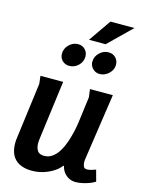

<svg xmlns="http://www.w3.org/2000/svg" viewBox="-131 -953 766 1038"><g transform="rotate(15 252.0 -433.5)"><path d="M192 -497 149 -169Q148 -162 147.5 -155.5Q147 -149 147 -142Q147 -117 157.5 -100.5Q168 -84 196 -84Q222 -84 242.5 -99.5Q263 -115 278 -140.5Q293 -166 303 -196Q313 -226 319.5 -255Q326 -284 329 -307L348 -453L342 -497H470L416 -130Q415 -125 414.5 -119.5Q414 -114 414 -109Q414 -96 418.5 -84.5Q423 -73 439 -73Q449 -73 463 -77Q477 -81 487 -85L504 -22Q490 -13 471 -6Q452 1 432.5 5Q413 9 396 9Q376 9 358.5 0Q341 -9 329.5 -24.5Q318 -40 314 -59H310Q297 -42 278.5 -29Q260 -16 239 -7Q218 2 196 6.5Q174 11 153 11Q92 11 59.5 -19.5Q27 -50 27 -111Q27 -128 30 -146L70 -453L65 -497ZM354.5 -878H489L361 -753H268ZM273 -659.8Q273 -631 251.5 -610Q230 -589 200.7 -589Q177 -589 161.5 -604.5Q146 -620 146 -642.6Q146 -672 167.9 -693.5Q189.9 -715 218 -715Q242.2 -715 257.6 -699Q273 -683 273 -659.8ZM444 -659Q444 -631.4 421.5 -610.2Q399 -589 370.8 -589Q348 -589 332 -605Q316 -621.1 316 -643.2Q316 -672 338 -693.5Q360 -715 388.2 -715Q413 -715 428.5 -699.2Q444 -683.5 444 -659Z"/></g></svg>

Font: Rosario
Style: Italic
Weight: 400
Italic angle: -8.05°
Designer: Hector Gatti
Foundry: Omnibus Type
Version: Version 1.201